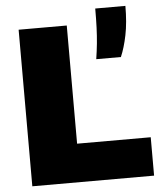

<svg xmlns="http://www.w3.org/2000/svg" viewBox="-56 -856 751 904"><g transform="rotate(-5 320.0 -404.0)"><path d="M60 0V-740H287.5V-181.5H635.5V0ZM412 -570Q418 -608.5 421.5 -643.5Q425 -678.5 426.5 -717.8Q428 -757 428 -808H570.5Q570.5 -729.5 558.5 -670.5Q546.5 -611.5 528.5 -570Z"/></g></svg>

Font: Encode Sans SemiExpanded Black
Style: Regular
Weight: 900
Width: 6
Designer: Multiple Designers
Foundry: Impallari Type
Version: Version 3.002